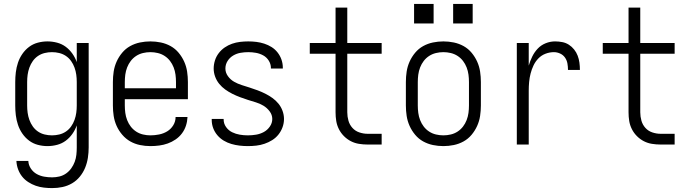

<svg xmlns="http://www.w3.org/2000/svg" viewBox="-20 -740 3540 983"><path d="M247 223Q226 223 204.5 220.5Q183 218 163 211Q143 204 124.5 192Q106 180 93 163.5Q80 147 72.5 126.5Q65 106 64 84H125Q126 105 138 123Q150 141 168 151Q186 161 206.5 164.5Q227 168 247 168Q266 168 284.5 163.5Q303 159 318.5 148Q334 137 345 121.5Q356 106 362.5 88.5Q369 71 371 52.5Q373 34 373 15V-98Q365 -75 350.5 -54.5Q336 -34 316.5 -19.5Q297 -5 272.5 1.5Q248 8 223 8Q198 8 173.5 1.5Q149 -5 129 -20Q109 -35 94.5 -56Q80 -77 72 -101Q64 -125 61 -150Q58 -175 58 -200V-320Q58 -345 61 -370Q64 -395 72 -419Q80 -443 94.5 -464Q109 -485 129 -500Q149 -515 173.5 -521.5Q198 -528 223 -528Q248 -528 272.5 -521.5Q297 -515 316.5 -500.5Q336 -486 350.5 -465.5Q365 -445 373 -422V-520H434V15Q434 41 430 67.5Q426 94 416 118.5Q406 143 389 164Q372 185 349 198.5Q326 212 300 217.5Q274 223 247 223ZM246 -47Q265 -47 283.5 -51.5Q302 -56 317.5 -66.5Q333 -77 344 -92.5Q355 -108 361.5 -126Q368 -144 370.5 -162.5Q373 -181 373 -200V-320Q373 -339 370.5 -357.5Q368 -376 361.5 -394Q355 -412 344 -427.5Q333 -443 317.5 -453.5Q302 -464 283.5 -468.5Q265 -473 246 -473Q227 -473 208.5 -468.5Q190 -464 174.5 -453.5Q159 -443 148 -427.5Q137 -412 130.5 -394Q124 -376 121.5 -357.5Q119 -339 119 -320V-200Q119 -181 121.5 -162.5Q124 -144 130.5 -126Q137 -108 148 -92.5Q159 -77 174.5 -66.5Q190 -56 208.5 -51.5Q227 -47 246 -47Z M750 8Q723 8 696.5 2.5Q670 -3 647 -16Q624 -29 606 -50Q588 -71 577 -95.5Q566 -120 562 -146.5Q558 -173 558 -200V-320Q558 -347 562 -373.5Q566 -400 577 -424.5Q588 -449 605.5 -470Q623 -491 646.5 -504Q670 -517 696.5 -522.5Q723 -528 750 -528Q777 -528 803.5 -522.5Q830 -517 853.5 -504Q877 -491 894.5 -470Q912 -449 923 -424.5Q934 -400 938 -373.5Q942 -347 942 -320V-232H619V-200Q619 -181 621.5 -162Q624 -143 631 -125Q638 -107 649.5 -92Q661 -77 677 -66.5Q693 -56 712 -51.5Q731 -47 750 -47Q772 -47 794.5 -51.5Q817 -56 836 -67.5Q855 -79 867 -98.5Q879 -118 879 -141H940Q939 -118 932 -96.5Q925 -75 911.5 -57Q898 -39 879 -26Q860 -13 839 -5.5Q818 2 795.5 5Q773 8 750 8ZM619 -288H881V-320Q881 -339 878.5 -358Q876 -377 869 -395Q862 -413 850.5 -428Q839 -443 823 -453.5Q807 -464 788 -468.5Q769 -473 750 -473Q731 -473 712 -468.5Q693 -464 677 -453.5Q661 -443 649.5 -428Q638 -413 631 -395Q624 -377 621.5 -358Q619 -339 619 -320Z M1249 8Q1228 8 1206.5 5.5Q1185 3 1164.5 -3Q1144 -9 1125.5 -20Q1107 -31 1093 -47.5Q1079 -64 1071.5 -84Q1064 -104 1064 -126V-131H1125V-128Q1125 -107 1137.5 -89.5Q1150 -72 1168.5 -63Q1187 -54 1207.5 -50.5Q1228 -47 1249 -47Q1270 -47 1291 -50.5Q1312 -54 1330.5 -64Q1349 -74 1361.5 -92Q1374 -110 1374 -131Q1374 -152 1360.5 -170Q1347 -188 1328.5 -199Q1310 -210 1290 -216Q1270 -222 1249.5 -228.5Q1229 -235 1209 -242.5Q1189 -250 1170 -259.5Q1151 -269 1133.5 -281.5Q1116 -294 1102.5 -310.5Q1089 -327 1081.5 -347.5Q1074 -368 1074 -389Q1074 -410 1080.5 -430.5Q1087 -451 1100 -468Q1113 -485 1130.5 -497Q1148 -509 1168 -516Q1188 -523 1209 -525.5Q1230 -528 1251 -528Q1272 -528 1292.5 -525.5Q1313 -523 1333 -516.5Q1353 -510 1370.5 -499Q1388 -488 1401 -471.5Q1414 -455 1421 -435Q1428 -415 1428 -394V-389H1367V-392Q1367 -412 1356 -429.5Q1345 -447 1327.5 -456.5Q1310 -466 1290.5 -469.5Q1271 -473 1251 -473Q1231 -473 1211 -469.5Q1191 -466 1173.5 -455.5Q1156 -445 1145 -427.5Q1134 -410 1134 -389Q1134 -368 1147 -350Q1160 -332 1178.5 -321.5Q1197 -311 1217.5 -304.5Q1238 -298 1258.5 -291.5Q1279 -285 1299 -277.5Q1319 -270 1338 -260.5Q1357 -251 1374.5 -238.5Q1392 -226 1405.5 -209.5Q1419 -193 1426.5 -172.5Q1434 -152 1434 -131Q1434 -109 1426.5 -88.5Q1419 -68 1405.5 -51Q1392 -34 1373.5 -22.5Q1355 -11 1334.5 -4Q1314 3 1292.5 5.5Q1271 8 1249 8Z M1934 0H1862Q1840 0 1818 -3.5Q1796 -7 1776.5 -17Q1757 -27 1741 -43Q1725 -59 1715 -79Q1705 -99 1701.5 -120.5Q1698 -142 1698 -165V-465H1566V-520H1698V-701H1758V-520H1934V-465H1758V-165Q1758 -143 1764 -122Q1770 -101 1784.5 -85Q1799 -69 1820 -62Q1841 -55 1862 -55H1934Z M2250 8Q2223 8 2196.5 2.5Q2170 -3 2146.5 -16Q2123 -29 2105.5 -50Q2088 -71 2077 -95.5Q2066 -120 2062 -146.5Q2058 -173 2058 -200V-320Q2058 -347 2062 -373.5Q2066 -400 2077 -424.5Q2088 -449 2105.5 -470Q2123 -491 2146.5 -504Q2170 -517 2196.5 -522.5Q2223 -528 2250 -528Q2277 -528 2303.5 -522.5Q2330 -517 2353.5 -504Q2377 -491 2394.5 -470Q2412 -449 2423 -424.5Q2434 -400 2438 -373.5Q2442 -347 2442 -320V-200Q2442 -173 2438 -146.5Q2434 -120 2423 -95.5Q2412 -71 2394.5 -50Q2377 -29 2353.5 -16Q2330 -3 2303.5 2.5Q2277 8 2250 8ZM2250 -47Q2269 -47 2288 -51.5Q2307 -56 2323 -66.5Q2339 -77 2350.5 -92Q2362 -107 2369 -125Q2376 -143 2378.5 -162Q2381 -181 2381 -200V-320Q2381 -339 2378.5 -358Q2376 -377 2369 -395Q2362 -413 2350.5 -428Q2339 -443 2323 -453.5Q2307 -464 2288 -468.5Q2269 -473 2250 -473Q2231 -473 2212 -468.5Q2193 -464 2177 -453.5Q2161 -443 2149.5 -428Q2138 -413 2131 -395Q2124 -377 2121.5 -358Q2119 -339 2119 -320V-200Q2119 -181 2121.5 -162Q2124 -143 2131 -125Q2138 -107 2149.5 -92Q2161 -77 2177 -66.5Q2193 -56 2212 -51.5Q2231 -47 2250 -47ZM2300 -620V-720H2400V-620ZM2100 -620V-720H2200V-620Z M2626 0V-520H2687V-404Q2694 -428 2705 -450.5Q2716 -473 2733 -491Q2750 -509 2773.5 -518.5Q2797 -528 2822 -528Q2840 -528 2858.5 -524.5Q2877 -521 2892.5 -511Q2908 -501 2919.5 -486.5Q2931 -472 2937.5 -455Q2944 -438 2946.5 -419.5Q2949 -401 2949 -382H2888Q2888 -399 2885 -415.5Q2882 -432 2872.5 -445.5Q2863 -459 2847.5 -466Q2832 -473 2816 -473Q2794 -473 2773 -465Q2752 -457 2736.5 -441Q2721 -425 2711.5 -405Q2702 -385 2696.5 -363.5Q2691 -342 2689 -320Q2687 -298 2687 -276V0Z M3434 0H3362Q3340 0 3318 -3.5Q3296 -7 3276.5 -17Q3257 -27 3241 -43Q3225 -59 3215 -79Q3205 -99 3201.5 -120.5Q3198 -142 3198 -165V-465H3066V-520H3198V-701H3258V-520H3434V-465H3258V-165Q3258 -143 3264 -122Q3270 -101 3284.5 -85Q3299 -69 3320 -62Q3341 -55 3362 -55H3434Z"/></svg>

Font: Iosevka Fixed SS04 Light
Style: Regular
Weight: 300
Monospace: yes
Designer: Belleve Invis
Foundry: Belleve Invis
Version: Version 32.5.0